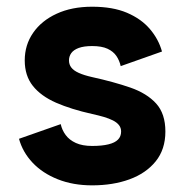

<svg xmlns="http://www.w3.org/2000/svg" viewBox="-20 -540 549 572"><path d="M254.6 -520Q193.8 -520 148.7 -499.1Q103.5 -478.3 78.6 -442.1Q53.7 -406 53.7 -360.1Q53.7 -314.5 77.9 -284.1Q102.1 -253.7 147 -234Q191.9 -214.4 254.6 -200.4Q273.4 -196.3 289.2 -191.7Q304.9 -187 316.5 -181.2Q328.1 -175.3 334.5 -167.2Q340.8 -159.2 340.8 -148.2Q340.8 -133.5 331.5 -124.1Q322.3 -114.7 303.1 -110Q283.9 -105.2 254.6 -105.2Q225.3 -105.2 205.9 -114.1Q186.5 -123 175.7 -137.7Q164.8 -152.3 160.9 -170.2L36.6 -126.5Q47.4 -86.9 77 -55.4Q106.7 -23.9 152.1 -5.9Q197.5 12.2 254.6 12.2Q316.4 12.2 365.7 -5.7Q415 -23.7 443.8 -59.3Q472.7 -95 472.7 -148.2Q472.7 -201.4 445.1 -231.7Q417.5 -262 368.3 -279.1Q319.1 -296.1 254.6 -310.3Q229.7 -315.9 214.5 -322.9Q199.2 -329.8 192.4 -338.9Q185.5 -347.9 185.5 -360.1Q185.5 -372.3 192.5 -382Q199.5 -391.6 214.7 -397.2Q230 -402.8 254.6 -402.8Q283 -402.8 300.3 -394.8Q317.6 -386.7 326.8 -373.2Q335.9 -359.6 339.6 -343L462.6 -386.5Q452.4 -423.3 426.5 -453.6Q400.6 -483.9 358.2 -502Q315.7 -520 254.6 -520Z"/></svg>

Font: Giphurs
Style: Regular
Weight: 400
Version: Version 2.010